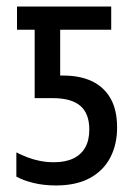

<svg xmlns="http://www.w3.org/2000/svg" viewBox="-20 -557 418 587"><path d="M151 10Q114 10 83 2.5Q52 -5 30 -17V-91Q46 -83 64 -76Q82 -69 102.5 -65Q123 -61 145 -61Q180 -61 204 -72.5Q228 -84 240.5 -106Q253 -128 253 -161Q253 -210 225.5 -233.5Q198 -257 141 -257H86V-466H32V-537H320V-466H164V-326H173Q225 -326 261.5 -308.5Q298 -291 318 -256Q338 -221 338 -167Q338 -115 317 -75Q296 -35 254.5 -12.5Q213 10 151 10Z"/></svg>

Font: Noto Sans Display Condensed
Style: Regular
Weight: 400
Width: 3
Designer: Monotype Design Team
Foundry: Monotype Imaging Inc.
Version: Version 2.003